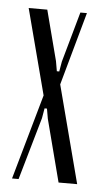

<svg xmlns="http://www.w3.org/2000/svg" viewBox="-43 -525 300 555"><g transform="rotate(5 107.0 -247.5)"><path d="M72 -495 110 -349 115 -320H122L127 -349L168 -495H187L128 -283L202 0H148L101 -181L96 -210H89L84 -181L32 0H13L83 -247L18 -495Z"/></g></svg>

Font: Moniqa Cond Heading
Style: Regular
Weight: 400
Width: 3
Designer: Rajesh Rajput
Foundry: Rajesh Rajput
Version: Version 1.000